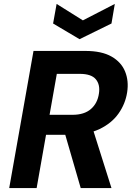

<svg xmlns="http://www.w3.org/2000/svg" viewBox="-20 -960 682 980"><path d="M27 0 151 -700H416Q499 -700 549 -671.5Q599 -643 618.5 -595Q638 -547 629 -489Q620 -430 585 -380.5Q550 -331 488.5 -301.5Q427 -272 339 -272H215L167 0ZM392 0 303 -307H452L549 0ZM233 -374H350Q410 -374 444 -403.5Q478 -433 485 -483Q492 -528 469 -555.5Q446 -583 387 -583H270ZM566 -940 549 -840 386 -760 251 -840 269 -940 403 -856Z"/></svg>

Font: DM Sans 10pt ExtraBold
Style: Italic
Weight: 800
Italic angle: -10°
Version: Version 4.004;gftools[0.9.30]